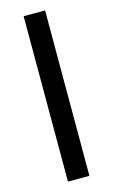

<svg xmlns="http://www.w3.org/2000/svg" viewBox="-118 -806 503 852"><g transform="rotate(-15 133.0 -380.0)"><path d="M182.1 0H83.5V-759.8H182.1Z"/></g></svg>

Font: Open Sans Medium
Style: Regular
Weight: 500
Designer: Monotype Design Team
Foundry: Monotype Imaging Inc.
Version: Version 3.000